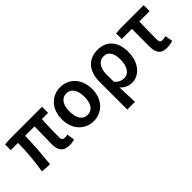

<svg xmlns="http://www.w3.org/2000/svg" viewBox="47 -1195 2064 2064"><g transform="rotate(-45 1079.0 -162.5)"><path d="M130 -399C130 -278 118 -135 95 0L211 7C224 -126 238 -272 238 -399H381C380 -304 376 -174 376 -134C376 -43 410 12 504 12C537 12 564 6 582 -1L568 -87C551 -84 539 -82 530 -82C500 -82 485 -94 485 -128C485 -163 486 -300 492 -399H587V-491H92L20 -486V-399Z M642 -245C642 -82 749 12 873 12C997 12 1104 -82 1104 -245C1104 -410 997 -503 873 -503C749 -503 642 -410 642 -245ZM760 -245C760 -344 799 -409 873 -409C947 -409 986 -344 986 -245C986 -146 947 -82 873 -82C799 -82 760 -146 760 -245Z M1331 178C1328 98 1326 32 1323 -50C1363 -3 1411 12 1458 12C1561 12 1661 -85 1661 -253C1661 -410 1580 -503 1440 -503C1313 -503 1214 -421 1214 -243V178ZM1323 -136V-249C1323 -352 1373 -408 1436 -408C1510 -408 1543 -350 1543 -252C1543 -141 1493 -83 1433 -83C1398 -83 1361 -92 1323 -136Z M1708 -400H1862V-134C1862 -43 1892 12 1982 12C2019 12 2052 5 2078 -3L2062 -90C2043 -85 2027 -82 2010 -82C1985 -82 1971 -94 1971 -128C1971 -206 1972 -302 1975 -400H2132V-491H1780L1708 -486Z"/></g></svg>

Font: DAIFUKU Sans Semibold
Style: Regular
Weight: 600
Designer: Original font ‘Source Sans 3’ : Paul D. Hunt
Foundry: Daifuku
Version: Version 1.000